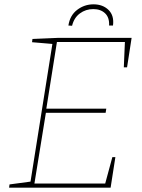

<svg xmlns="http://www.w3.org/2000/svg" viewBox="-20 -867 657 887"><path d="M130 -687 247 -692H588L567 -556H552L557 -673H243L194 -365H471L468 -346H192L139 -19H466L499 -141H513L491 0H22L24 -15L121 -28L222 -664L128 -672ZM502 -749H484Q486 -786 465.5 -805.5Q445 -825 411 -825Q376 -825 349 -805Q322 -785 313 -748L296 -749Q303 -796 336.5 -821.5Q370 -847 412 -847Q455 -847 481.5 -821Q508 -795 502 -749Z"/></svg>

Font: Bitter Pro Thin
Style: Italic
Weight: 250
Italic angle: -9°
Designer: Sol Matas, and Bitter project Authors
Foundry: Sol Matas
Version: Version 1.010